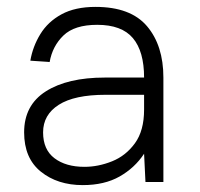

<svg xmlns="http://www.w3.org/2000/svg" viewBox="-20 -527 580 557"><path d="M220 10Q147 10 98.5 -29Q50 -68 50 -143Q50 -222 113 -262Q176 -302 284 -302H398Q398 -378 365.5 -416.5Q333 -455 262 -455Q196 -455 164 -424Q132 -393 124 -347L68 -351Q75 -392 97 -428Q119 -464 158.5 -485.5Q198 -507 257 -507Q359 -507 406.5 -451Q454 -395 454 -302V1H402L398 -81Q371 -40 327 -15Q283 10 220 10ZM225 -43Q265 -43 305 -59Q345 -75 371.5 -111.5Q398 -148 398 -209V-252H286Q196 -252 150.5 -223Q105 -194 105 -143Q105 -93 138 -68Q171 -43 225 -43Z"/></svg>

Font: Haskoy Light
Style: Regular
Weight: 300
Designer: Ertekin Erdin
Foundry: Ertekin Erdin
Version: Version 2.000; ttfautohint (v1.8.4.7-5d5b)